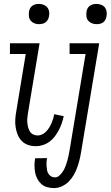

<svg xmlns="http://www.w3.org/2000/svg" viewBox="-20 -742 568 985"><path d="M180 -618Q167 -618 156 -622.5Q145 -627 137.5 -636Q130 -645 128.5 -657.5Q127 -670 129 -683Q130 -691 134.5 -699.5Q139 -708 146.5 -713Q154 -718 162.5 -720Q171 -722 179 -722Q192 -722 203.5 -717.5Q215 -713 222.5 -704Q230 -695 232 -682.5Q234 -670 231 -657Q230 -649 225 -640.5Q220 -632 213 -627Q206 -622 197 -620Q188 -618 180 -618ZM165 8Q143 8 124 1.5Q105 -5 91.5 -19Q78 -33 70.5 -51.5Q63 -70 60 -90.5Q57 -111 58.5 -132Q60 -153 64 -174L112 -465H31V-520H183L124 -165Q122 -152 120.5 -139.5Q119 -127 120 -114.5Q121 -102 124 -90Q127 -78 133 -68Q139 -58 149.5 -52.5Q160 -47 173 -47Q185 -47 196.5 -52.5Q208 -58 217 -67.5Q226 -77 232.5 -87.5Q239 -98 244 -109.5Q249 -121 252.5 -132.5Q256 -144 258 -156L307 -146Q303 -128 297 -110Q291 -92 282 -75Q273 -58 261.5 -42.5Q250 -27 234.5 -15.5Q219 -4 200.5 2Q182 8 165 8ZM475 -618Q463 -618 451.5 -622.5Q440 -627 432.5 -636Q425 -645 423.5 -657.5Q422 -670 424 -683Q425 -691 429.5 -699.5Q434 -708 442 -713Q450 -718 458 -720Q466 -722 475 -722Q487 -722 499 -717.5Q511 -713 518 -704Q525 -695 527 -682.5Q529 -670 526 -657Q525 -649 520.5 -640.5Q516 -632 509 -627Q502 -622 493 -620Q484 -618 475 -618ZM257 223Q239 223 221.5 218Q204 213 191.5 201.5Q179 190 171 174.5Q163 159 160 142Q157 125 157 106.5Q157 88 160 70L221 69Q219 80 218.5 90.5Q218 101 219 111Q220 121 221.5 131Q223 141 228.5 149.5Q234 158 242.5 163Q251 168 262 168Q275 168 286 157.5Q297 147 304.5 134.5Q312 122 317 108.5Q322 95 325.5 82Q329 69 332 55.5Q335 42 337 29L419 -465H337V-520H489L396 38Q393 58 388 78Q383 98 376 117.5Q369 137 358.5 155.5Q348 174 332.5 189.5Q317 205 297 214Q277 223 257 223Z"/></svg>

Font: Iosevka Term Curly Light
Style: Italic
Weight: 300
Italic angle: -9°
Designer: Belleve Invis
Foundry: Belleve Invis
Version: Version 32.3.0